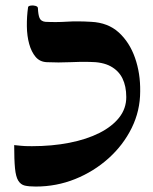

<svg xmlns="http://www.w3.org/2000/svg" viewBox="-20 -672 560 704"><path d="M111 12Q86 12 71 8.5Q56 5 47 -9.5Q38 -24 35 -55Q32 -86 32 -140Q46 -139 57 -137.5Q68 -136 97 -136Q171 -136 234.5 -148.5Q298 -161 344.5 -184.5Q391 -208 417 -241Q443 -274 443 -316Q443 -356 429 -384.5Q415 -413 385.5 -429Q356 -445 308 -445Q281 -446 237.5 -444Q194 -442 152 -444Q126 -445 110.5 -463.5Q95 -482 87 -511Q79 -540 78.5 -575.5Q78 -611 83 -646Q84 -650 92.5 -651.5Q101 -653 110 -650.5Q119 -648 119 -642Q120 -618 125 -606Q130 -594 146 -592Q186 -590 225 -592.5Q264 -595 314 -592Q376 -589 415.5 -553Q455 -517 475 -460Q495 -403 494 -337Q494 -266 463 -203Q432 -140 378 -91.5Q324 -43 255.5 -15.5Q187 12 111 12Z"/></svg>

Font: Noto Rashi Hebrew SemiBold
Style: Regular
Weight: 600
Version: Version 1.006